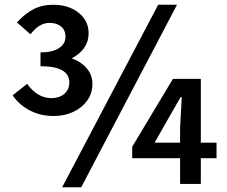

<svg xmlns="http://www.w3.org/2000/svg" viewBox="-20 -772 952 806"><path d="M33 -372 94 -420Q137 -360 196 -360Q229 -360 250 -378Q271 -396 271 -426Q271 -494 150 -494V-552Q200 -552 227.5 -570Q255 -588 255 -618Q255 -645 236.5 -660.5Q218 -676 188 -676Q144 -676 108 -628L51 -678Q85 -715 121 -733.5Q157 -752 204 -752Q268 -752 310 -718.5Q352 -685 352 -632Q352 -565 281 -527Q319 -514 343.5 -486Q368 -458 368 -419Q368 -381 346.5 -350.5Q325 -320 288 -302.5Q251 -285 205 -285Q150 -285 105 -308.5Q60 -332 33 -372ZM644 -752H723L321 14H241ZM736 -236 743 -364H738L687 -275L629 -173H889V-108H535V-156L706 -441H823V0H736Z"/></svg>

Font: Merged Yaku Han JP SemiBold
Style: Regular
Weight: 600
Designer: Ryoko NISHIZUKA 西塚涼子 (kana, bopomofo & ideographs); Paul D. Hunt (Latin, Greek & Cyrillic); Sandoll Communications 산돌커뮤니
Foundry: Adobe
Version: Version 2.004